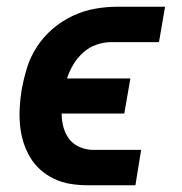

<svg xmlns="http://www.w3.org/2000/svg" viewBox="-20 -550 540 570"><path d="M241 0Q215 0 189.5 -4Q164 -8 141 -19Q118 -30 100 -46Q82 -62 69.5 -83Q57 -104 49.5 -128Q42 -152 39.5 -178Q37 -204 38.5 -230Q40 -256 44 -282Q50 -315 60 -348Q70 -381 89.5 -411Q109 -441 136.5 -464.5Q164 -488 196 -503Q228 -518 261.5 -524Q295 -530 328 -530H470L452 -425H311Q289 -425 267 -417.5Q245 -410 227.5 -394.5Q210 -379 198 -359Q186 -339 179 -317H367L349 -213H163Q163 -192 168.5 -172Q174 -152 186 -136.5Q198 -121 217.5 -113Q237 -105 258 -105H399L382 0Z"/></svg>

Font: Iosevka Slab Extrabold
Style: Italic
Weight: 800
Italic angle: -9°
Monospace: yes
Designer: Belleve Invis
Foundry: Belleve Invis
Version: Version 11.1.0; ttfautohint (v1.8.3)